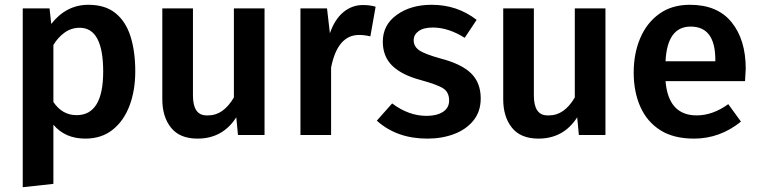

<svg xmlns="http://www.w3.org/2000/svg" viewBox="-20 -564 3173 802"><path d="M75 218V-529H187L194 -464Q257 -544 349 -544Q419 -544 462 -509.5Q505 -475 525 -412.5Q545 -350 545 -266Q545 -186 521 -122.5Q497 -59 450.5 -22Q404 15 336 15Q252 15 203 -43V204ZM300 -83Q411 -83 411 -265Q411 -448 313 -448Q278 -448 250 -428Q222 -408 203 -376V-138Q240 -83 300 -83Z M805 15Q731 15 694.5 -30.5Q658 -76 658 -149V-529H786V-165Q786 -82 843 -82H850Q913 -82 957 -157V-529H1085V0H974L967 -74Q910 15 805 15Z M1363 0H1235V-529H1346L1358 -425Q1378 -483 1414 -513Q1450 -543 1496 -543Q1525 -543 1549 -536L1527 -412Q1503 -418 1480 -418Q1390 -418 1363 -282Z M1765 15Q1637 15 1554 -60L1618 -132Q1687 -80 1762 -80Q1804 -80 1830 -96.5Q1856 -113 1856 -144Q1856 -178 1832.5 -194Q1809 -210 1736 -230Q1658 -251 1618.5 -289.5Q1579 -328 1579 -390Q1579 -460 1637.5 -502Q1696 -544 1783 -544Q1890 -544 1971 -481L1921 -406Q1853 -449 1788 -449Q1749 -449 1728.5 -434Q1708 -419 1708 -396Q1708 -371 1729.5 -355Q1751 -339 1819 -320Q1908 -297 1948 -257.5Q1988 -218 1988 -153Q1988 -98 1957.5 -60.5Q1927 -23 1876.5 -4Q1826 15 1765 15Z M2229 15Q2155 15 2118.5 -30.5Q2082 -76 2082 -149V-529H2210V-165Q2210 -82 2267 -82H2274Q2337 -82 2381 -157V-529H2509V0H2398L2391 -74Q2334 15 2229 15Z M2879 15Q2794 15 2738.5 -20Q2683 -55 2655 -117.5Q2627 -180 2627 -261Q2627 -340 2654 -404Q2681 -468 2733.5 -506Q2786 -544 2862 -544Q2977 -544 3036 -471Q3095 -398 3095 -277L3092 -225H2760Q2772 -82 2890 -82Q2957 -82 3022 -129L3075 -56Q2987 15 2879 15ZM2968 -308V-314Q2968 -453 2865 -453Q2767 -453 2760 -308Z"/></svg>

Font: Trujillo Medium
Style: Regular
Weight: 500
Designer: Fira Sans original fonts by bBox Type GmbH, Carrois Corporate GbR, & Edenspiekermann AG / Changes by Cristiano Sobral
Foundry: Fira Sans original fonts by bBox Type GmbH, Carrois Corporate GbR, & Edenspiekermann AG / Changes by Cristiano Sobral
Version: Version 4.301;October 17, 2021;FontCreator 14.0.0.2814 64-bi